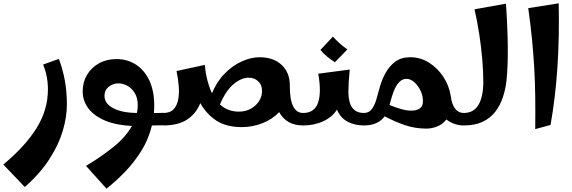

<svg xmlns="http://www.w3.org/2000/svg" viewBox="-100 -754 3440 1154"><path d="M49 370 -80 235Q52 125 120 15.5Q188 -94 188 -217Q188 -297 159 -366L254 -400Q276 -342 289 -274Q302 -206 302 -125Q302 -52 277.5 31.5Q253 115 197.5 201.5Q142 288 49 370Z M540 380 417 243Q504 191 579 131.5Q654 72 693 3Q600 -1 533.5 -28.5Q467 -56 432 -101.5Q397 -147 397 -205Q397 -260 423 -304Q449 -348 495 -373.5Q541 -399 600 -399Q665 -399 716.5 -366Q768 -333 797.5 -270.5Q827 -208 827 -119Q827 -97 825 -75Q839 -75 853 -75Q867 -75 882 -76L902 -38L882 -1Q864 -1 847 -0.5Q830 0 813 0Q793 83 750 152Q707 221 652 278Q597 335 540 380ZM528 -178Q528 -132 580 -104Q632 -76 723 -75Q728 -98 728 -121Q728 -165 710.5 -194Q693 -223 666 -238Q639 -253 611 -253Q580 -253 554 -233Q528 -213 528 -178Z M882 0V-75Q923 -75 944 -98Q965 -121 971.5 -158Q978 -195 974 -239.5Q970 -284 961 -327L1131 -364Q1136 -310 1147.5 -267.5Q1159 -225 1174 -193Q1203 -264 1251 -312.5Q1299 -361 1354.5 -385.5Q1410 -410 1460 -410Q1543 -410 1592.5 -364Q1642 -318 1642 -240Q1642 -239 1642 -239Q1641 -75 1722 -75L1742 -38L1722 0Q1622 0 1578 -80Q1537 -37 1477.5 -13.5Q1418 10 1354 10Q1260 10 1200.5 -29Q1141 -68 1104 -134Q1078 -70 1024 -35Q970 0 882 0ZM1395 -287Q1350 -287 1303.5 -248Q1257 -209 1222 -126Q1246 -104 1274.5 -93.5Q1303 -83 1336 -83Q1375 -83 1406.5 -100Q1438 -117 1456.5 -145.5Q1475 -174 1475 -207Q1475 -244 1452 -265.5Q1429 -287 1395 -287Z M1722 0V-75Q1789 -75 1811 -135Q1833 -195 1813 -311L2002 -336Q1998 -295 1996 -262Q1994 -229 1994 -202Q1994 -75 2087 -75L2107 -38L2087 0Q2031 0 1988.5 -23Q1946 -46 1925 -95Q1898 -51 1843.5 -25.5Q1789 0 1722 0ZM1913 -380Q1889 -395 1866 -414Q1843 -433 1826 -454L1901 -534Q1921 -512 1941.5 -493.5Q1962 -475 1988 -457Z M2463 19Q2395 19 2333.5 -2Q2272 -23 2212 -55Q2172 0 2087 0V-75Q2118 -75 2135 -98.5Q2152 -122 2162 -156Q2172 -190 2180 -221Q2193 -271 2216.5 -314Q2240 -357 2276 -383.5Q2312 -410 2365 -410Q2427 -410 2478.5 -377.5Q2530 -345 2564.5 -292.5Q2599 -240 2609 -178Q2616 -124 2636.5 -99.5Q2657 -75 2687 -75L2707 -38L2687 0Q2659 0 2632.5 -9Q2606 -18 2583 -36Q2561 -7 2528 6Q2495 19 2463 19ZM2344 -280Q2320 -280 2303 -264Q2286 -248 2274.5 -223.5Q2263 -199 2255 -172Q2247 -145 2241 -123Q2275 -109 2309 -99Q2343 -89 2373 -89Q2402 -89 2422 -101.5Q2442 -114 2442 -146Q2442 -180 2427 -210.5Q2412 -241 2389.5 -260.5Q2367 -280 2344 -280Z M2687 0V-75Q2746 -75 2775 -122.5Q2804 -170 2805 -260Q2805 -323 2798.5 -399Q2792 -475 2780 -552Q2768 -629 2752 -698L2941 -732Q2951 -588 2952 -470Q2953 -352 2944 -268Q2938 -216 2922 -168Q2906 -120 2876.5 -82Q2847 -44 2801 -22Q2755 0 2687 0Z M3117 22Q3118 -80 3117 -170Q3116 -260 3111 -345.5Q3106 -431 3097.5 -518.5Q3089 -606 3075 -705L3258 -734Q3267 -328 3209 -3Z"/></svg>

Font: Marhey SemiBold
Style: Regular
Weight: 600
Designer: Nur Syamsi & Bustanul Arifin
Foundry: Namelatype
Version: Version 1.000; ttfautohint (v1.8.4.7-5d5b)